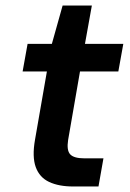

<svg xmlns="http://www.w3.org/2000/svg" viewBox="-20 -676 470 696"><path d="M245 0Q193 0 158 -16.5Q123 -33 109.5 -70.5Q96 -108 107 -170L150 -417H62L80 -517H168L207 -656H313L288 -517H427L409 -417H270L227 -169Q221 -131 234.5 -116.5Q248 -102 286 -102H355L337 0Z"/></svg>

Font: DM Sans 11pt SemiBold
Style: Italic
Weight: 600
Italic angle: -10°
Version: Version 4.004;gftools[0.9.30]